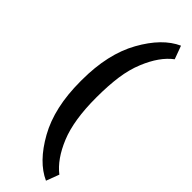

<svg xmlns="http://www.w3.org/2000/svg" viewBox="-336 -792 1019 1019"><g transform="rotate(45 173.5 -283.0)"><path d="M304 223Q207 179.5 133.8 48.5Q60.5 -82.5 60.5 -278.5V-289Q60.5 -484.5 133.8 -615.8Q207 -747 304 -790.5L331.5 -716Q266 -667 223.5 -563Q200 -506.5 190.2 -437Q180.5 -367.5 180.5 -277.5Q180.5 -108.5 223.2 -4.5Q266 99.5 331.5 150Z"/></g></svg>

Font: Roberto Sans
Style: Bold
Weight: 700
Designer: Google (font) & Cristiano Sobral (main changes)
Version: Version 1.000;October 12, 2021;FontCreator 14.0.0.2814 64-bi